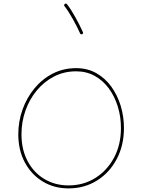

<svg xmlns="http://www.w3.org/2000/svg" viewBox="-20 -1044 785 1065"><path d="M360.4 1Q279.8 1 216.8 -37.4Q153.8 -75.7 117.7 -143.3Q81.5 -210.9 81.5 -299.3Q81.5 -371.1 105.2 -437Q128.9 -502.9 171.9 -554.7Q214.8 -606.4 273.4 -636.2Q332 -666 402.3 -666Q464.8 -666 513.9 -638.4Q563 -610.8 597.2 -563.7Q631.3 -516.6 649.4 -457.3Q667.5 -397.9 667.5 -334Q667.5 -237.3 627.4 -161.6Q587.4 -85.9 517.8 -42.5Q448.2 1 360.4 1ZM360.4 -15.6Q442.9 -15.6 508.5 -56.6Q574.2 -97.7 612.5 -169.4Q650.9 -241.2 650.9 -334Q650.9 -396 633.5 -452.6Q616.2 -509.3 583.7 -553.5Q551.3 -597.7 505.4 -623Q459.5 -648.4 402.3 -648.4Q336.4 -648.4 281.2 -620.4Q226.1 -592.3 185.1 -543.5Q144 -494.6 121.6 -431.6Q99.1 -368.7 99.1 -299.3Q99.1 -214.8 132.8 -150.9Q166.5 -86.9 225.6 -51.3Q284.7 -15.6 360.4 -15.6ZM339.4 -1022Q345.7 -1027.3 351.6 -1020.5Q374 -992.2 398.4 -947.8Q422.9 -903.3 439.9 -865.7Q443.4 -857.9 435.5 -854.5Q427.7 -851.1 424.3 -858.9Q407.7 -896 383.3 -939.5Q358.9 -982.9 337.9 -1009.8Q332.5 -1016.1 339.4 -1022Z"/></svg>

Font: Mikhak-DS2-FD Thin
Style: Regular
Weight: 100
Designer: Amin Abedi
Version: Version 3.2